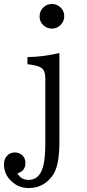

<svg xmlns="http://www.w3.org/2000/svg" viewBox="-20 -827 440 966"><path d="M118.2 -540Q190.9 -540 278.8 -560.1V-110.8Q278.8 4.4 247.6 51.8Q202.1 119.1 125.5 119.1Q73.7 119.1 38.1 85.4Q0 50.3 0 0Q0 -22.5 11.2 -38.1Q27.8 -60.1 55.2 -60.1Q67.9 -60.1 78.6 -54.7Q107.9 -40.5 107.9 -6.3Q107.9 33.2 67.9 44.9Q85 78.1 124.5 78.1Q179.7 78.1 197.8 7.3Q208 -32.2 208 -106V-433.1Q208 -473.1 187 -486.3Q167 -499 118.2 -503.9ZM241.2 -807.1Q258.8 -807.1 274.4 -797.4Q303.2 -778.8 303.2 -745.1Q303.2 -720.7 286.1 -702.6Q268.1 -683.1 241.2 -683.1Q225.6 -683.1 211.9 -690.4Q179.2 -708.5 179.2 -745.1Q179.2 -773.4 200.7 -792Q218.3 -807.1 241.2 -807.1Z"/></svg>

Font: BIZ UDPMincho
Style: Regular
Weight: 400
Designer: TypeBank Co., Ltd.
Foundry: Morisawa Inc.
Version: Version 1.06